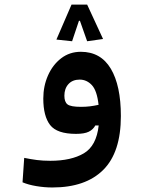

<svg xmlns="http://www.w3.org/2000/svg" viewBox="-20 -579 626 836"><path d="M208 237.3Q173.3 237.3 138.4 231.4Q103.5 225.6 78.1 214.8L85.4 108.4Q114.3 114.3 140.4 117.7Q166.5 121.1 199.2 121.1Q290 121.1 345 88.6Q399.9 56.2 409.7 -32.7H395Q385.7 -15.1 366.7 -5.6Q347.7 3.9 311 3.9Q228 3.9 198.2 -34.7Q168.5 -73.2 168.5 -149.9Q168.5 -204.1 189 -250.5Q209.5 -296.9 246.3 -325.2Q283.2 -353.5 332 -353.5Q418.5 -353.5 462.4 -280Q506.3 -206.5 506.3 -73.7Q506.3 84.5 429.4 160.9Q352.5 237.3 208 237.3ZM409.2 -122.6Q402.3 -184.6 379.9 -208.5Q357.4 -232.4 327.1 -232.4Q295.9 -232.4 278.1 -212.9Q260.3 -193.4 260.3 -162.1Q260.3 -135.3 273.9 -124.5Q287.6 -113.8 332.5 -113.8Q353.5 -113.8 371.3 -116Q389.2 -118.2 409.2 -122.6ZM359.4 -559.1 428.7 -409.2 359.4 -399.4 328.1 -488.3H323.7L293.9 -399.4L225.6 -406.7L291.5 -559.1Z"/></svg>

Font: Cascadia Mono NF SemiBold
Style: Regular
Weight: 600
Monospace: yes
Designer: Aaron Bell
Foundry: Saja Typeworks
Version: Version 2404.023; ttfautohint (v1.8.4)